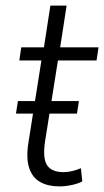

<svg xmlns="http://www.w3.org/2000/svg" viewBox="-20 -658 372 686"><path d="M192 8Q152 8 124 -7.5Q96 -23 84.5 -57Q73 -91 81 -145L128 -442H49L56 -489H137L160 -638H218L195 -489H332L325 -442H187L141 -153Q132 -93 148 -68Q164 -43 207 -43Q223 -43 239 -47Q255 -51 269 -57L274 -10Q260 -2 236.5 3Q213 8 192 8ZM37 -252 44 -297H262L255 -252Z"/></svg>

Font: Nunito Sans 10pt Condensed Light
Style: Italic
Weight: 300
Width: 3
Italic angle: -9°
Designer: Vernon Adams
Foundry: Vernon Adams
Version: Version 3.101;gftools[0.9.27]